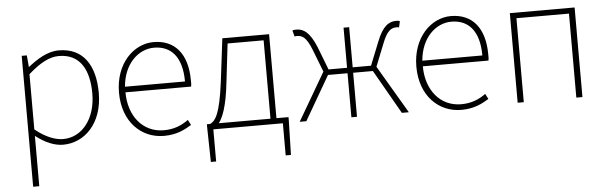

<svg xmlns="http://www.w3.org/2000/svg" viewBox="-49 -711 3560 1125"><g transform="rotate(-5 1731.0 -148.5)"><path d="M105 243H141V-53C198 -9 252 13 302 13C427 13 536 -91 536 -271C536 -434 467 -540 324 -540C256 -540 195 -500 143 -459H141L135 -527H105ZM141 -416C209 -476 265 -507 321 -507C450 -507 498 -405 498 -271C498 -124 417 -20 305 -20C262 -20 205 -39 141 -91Z M895 13C972 13 1018 -13 1058 -37L1042 -68C1002 -39 957 -20 897 -20C773 -20 692 -122 692 -261H1078C1081 -274 1080 -286 1080 -297C1080 -454 1006 -540 881 -540C764 -540 654 -433 654 -262C654 -90 762 13 895 13ZM692 -294C703 -427 788 -507 881 -507C981 -507 1045 -439 1045 -294Z M1560 -33V-527H1285L1254 -274C1230 -88 1203 -49 1170 -33H1151V-13L1155 189H1186V0H1595V189H1626L1631 -13V-33ZM1313 -494H1525V-33H1221C1242 -60 1271 -121 1287 -272Z M2170 -282 2223 -415C2252 -490 2278 -502 2306 -502C2314 -502 2315 -503 2322 -500L2330 -536C2325 -539 2318 -540 2308 -540C2266 -540 2228 -517 2193 -426L2139 -291H2031V-527H1998V-291H1889L1837 -426C1800 -516 1764 -540 1721 -540C1710 -540 1703 -539 1698 -536L1708 -500C1715 -503 1716 -502 1723 -502C1752 -502 1777 -489 1806 -415L1858 -281L1694 0H1733L1883 -259H1998V0H2031V-259H2147L2295 0H2336Z M2644 13C2721 13 2767 -13 2807 -37L2791 -68C2751 -39 2706 -20 2646 -20C2522 -20 2441 -122 2441 -261H2827C2830 -274 2829 -286 2829 -297C2829 -454 2755 -540 2630 -540C2513 -540 2403 -433 2403 -262C2403 -90 2511 13 2644 13ZM2441 -294C2452 -427 2537 -507 2630 -507C2730 -507 2794 -439 2794 -294Z M2976 0H3012V-494H3321V0H3357V-527H2976Z"/></g></svg>

Font: SSpoqa Han Sans Neo Thin
Style: Regular
Weight: 100
Designer: [Spoqa Han Sans Neo] Dong-huui Kim  Younghwa Kang  Yujin Lee  [Noto Sans] Ryoko NISHIZUKA  (kana & ideographs); Paul D. 
Foundry: Spoqa (http://www.spoqa-han-sans.com)
Version: Version 1.000